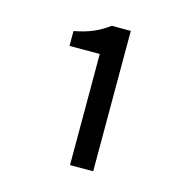

<svg xmlns="http://www.w3.org/2000/svg" viewBox="-74 -947 558 576"><g transform="rotate(15 205.0 -659.0)"><path d="M192 -786H98V-832Q134 -839 158 -849.5Q182 -860 205 -877H264V-441H192Z"/></g></svg>

Font: Kinto Sans
Style: Regular
Weight: 400
Designer: Authors: Ryoko NISHIZUKA  (kana & ideographs); Paul D. Hunt (Latin, Greek & Cyrillic); Wenlong ZHANG  (bopomofo); Sandol
Foundry: Adobe Systems Incorporated, ookami Inc.
Version: Version 0.001